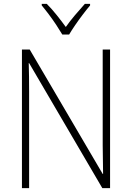

<svg xmlns="http://www.w3.org/2000/svg" viewBox="-20 -969 680 989"><path d="M547 0H507L130 -644H128Q129 -609 129.5 -574Q130 -539 130 -497V0H93V-714H133L509 -73H511Q511 -108 510 -148.5Q509 -189 509 -221V-714H547ZM301 -791Q288 -813 269.5 -841Q251 -869 231 -895.5Q211 -922 195 -941V-949H221Q246 -924 272 -891.5Q298 -859 319 -830Q340 -860 365.5 -890Q391 -920 417 -949H444V-941Q427 -921 406.5 -894Q386 -867 367.5 -840Q349 -813 336 -791Z"/></svg>

Font: Noto Sans Khmer UI SemiCondensed ExtraLight
Style: Regular
Weight: 200
Width: 4
Designer: Danh Hong and the Monotype Design Team
Foundry: Monotype Imaging Inc.
Version: Version 2.002; ttfautohint (v1.8.4.7-5d5b)